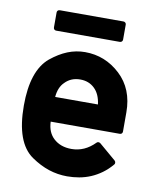

<svg xmlns="http://www.w3.org/2000/svg" viewBox="-77 -725 653 792"><g transform="rotate(10 249.0 -329.5)"><path d="M453.1 -216.3Q453.1 -210.9 450 -207.8Q446.8 -204.6 441.9 -204.6H152.3Q153.3 -181.2 160.6 -164.1Q168 -147 180.7 -135.3Q209.5 -108.4 255.9 -108.4Q311 -108.4 353.5 -151.9Q356.9 -155.3 361.3 -155.3Q365.7 -155.3 369.6 -152.3L439.9 -92.3Q443.4 -88.9 443.8 -84.2Q444.3 -79.6 441.4 -76.2Q422.4 -53.7 400.9 -38.1Q379.4 -22.5 356.2 -12.7Q333 -2.9 308.1 1.5Q283.2 5.9 257.8 5.9Q218.3 5.9 180.9 -6.3Q143.6 -18.6 106.9 -43.9Q31.7 -95.7 31.7 -251Q31.7 -397.9 100.1 -455.1Q134.8 -483.4 169.9 -497.6Q205.1 -511.7 242.7 -511.7Q327.1 -511.7 390.1 -453.1Q453.1 -394.5 453.1 -296.4ZM332 -308.1Q326.7 -351.1 302.7 -374Q278.8 -397 242.7 -397Q204.1 -397 179.2 -371.1Q156.2 -349.1 152.8 -308.1ZM109.4 -578.1Q104.5 -578.1 101.3 -581.3Q98.1 -584.5 98.1 -589.8V-652.3Q98.1 -657.2 101.3 -660.4Q104.5 -663.6 109.4 -663.6H376Q380.9 -663.6 384.3 -660.4Q387.7 -657.2 387.7 -652.3V-589.8Q387.7 -584.5 384.3 -581.3Q380.9 -578.1 376 -578.1Z"/></g></svg>

Font: Alte DIN 1451 Mittelschrift
Style: Bold
Weight: 700
Designer: Peter Wiegel
Foundry: Peter Wiegel
Version: Version 1.003